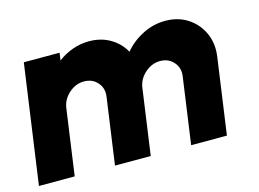

<svg xmlns="http://www.w3.org/2000/svg" viewBox="-86 -646 1050 778"><g transform="rotate(-15 439.5 -257.0)"><path d="M-10 0 60.5 -500H210.5L206 -468.5Q234 -490 267.8 -502Q301.5 -514 337 -514Q387 -514 425.8 -491.2Q464.5 -468.5 485 -430.5Q517 -468.5 562 -491.2Q607 -514 656.5 -514Q710.5 -514 750.8 -487.8Q791 -461.5 811 -417.5Q831 -373.5 823.5 -319.5L778.5 0H628.5L667.5 -277.5Q673 -312.5 651.5 -337.2Q630 -362 595 -362Q560 -362 531.8 -337.2Q503.5 -312.5 498 -277.5L459 0H309L348 -277.5Q353.5 -312.5 332.2 -337.2Q311 -362 275.5 -362Q240.5 -362 212.5 -337.2Q184.5 -312.5 179 -277.5L140 0Z"/></g></svg>

Font: Urbanist Black
Style: Italic
Weight: 900
Italic angle: -8°
Designer: Corey Hu
Foundry: Corey Hu
Version: Version 1.330; ttfautohint (v1.8.4.7-5d5b)